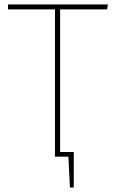

<svg xmlns="http://www.w3.org/2000/svg" viewBox="-20 -701 516 859"><path d="M459 -659H249V-21H310V138H293L286 0H226V-659H16V-681H463Z"/></svg>

Font: FiraGO Thin
Style: Regular
Weight: 100
Designer: bBox Type
Foundry: bBox Type GmbH
Version: Version 1.001;PS 001.001;hotconv 1.0.88;makeotf.lib2.5.64775